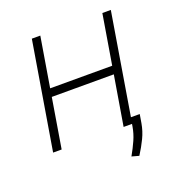

<svg xmlns="http://www.w3.org/2000/svg" viewBox="-127 -652 857 916"><g transform="rotate(-20 301.0 -194.5)"><path d="M134.9 -545.5H177.9L136 -293H451L492.9 -545.5H535.9L451 -31.6H495.7L488.3 12.4Q481.9 50.1 465.2 84.9Q448.5 119.7 425.8 155.2L389.2 145.2Q408.7 110.8 422.9 78.8Q437.1 46.9 442.8 12.8L445 0H402.3L444.2 -251.8H129.3L87.7 0H44.4Z"/></g></svg>

Font: Inter P Extra Light
Style: Italic
Weight: 200
Italic angle: 9.39999°
Designer: Rasmus Andersson
Foundry: rsms
Version: Version 3.018;git-588b23468